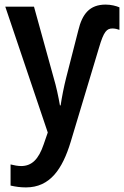

<svg xmlns="http://www.w3.org/2000/svg" viewBox="-20 -571 540 836"><path d="M93 245C198 245 252 165 288 46L411 -363C432 -435 445 -447 470 -447C481 -447 492 -444 500 -441V-539C486 -545 464 -551 440 -551C370 -551 338 -510 321 -439L268 -232C259 -197 249 -147 244 -112H241C234 -152 225 -194 214 -231L128 -542H3L188 6L170 58C148 123 118 152 72 152C59 152 41 149 26 145V237C48 242 69 245 93 245Z"/></svg>

Font: Noto Sans Mono ExtraCondensed SemiBold
Style: Regular
Weight: 600
Width: 2
Designer: Monotype Design Team
Foundry: Monotype Imaging Inc.
Version: Version 2.014